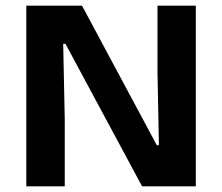

<svg xmlns="http://www.w3.org/2000/svg" viewBox="-20 -659 786 679"><path d="M270 -639 534.5 -145.5H542L537 -402V-639H672.5V0H482.5L211.5 -504H203.5L209 -236.5V0H73V-639Z"/></svg>

Font: Anek Gujarati SemiExpanded SemiBold
Style: Regular
Weight: 600
Width: 6
Designer: Mrunmayee Ghaisas (Gujarati), Yesha Goshar (Latin)
Foundry: Ek Type
Version: Version 1.003